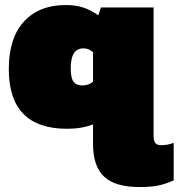

<svg xmlns="http://www.w3.org/2000/svg" viewBox="-20 -504 748 766"><path d="M536.1 242.2Q439.5 242.2 395.3 200.7Q351.1 159.2 351.1 69.8V-7.8Q306.2 9.8 248 9.8Q15.1 9.8 15.1 -228Q15.1 -352.5 75.7 -418.2Q136.2 -483.9 242.2 -483.9Q283.2 -483.9 313.2 -473.6Q343.3 -463.4 372.1 -442.9L382.8 -474.1H592.8V38.1Q592.8 57.6 599.6 66.4Q606.4 75.2 623 75.2Q648.9 75.2 672.9 65.9V215.8Q638.7 230.5 610.8 236.3Q583 242.2 536.1 242.2ZM309.1 -163.1Q333.5 -163.1 351.1 -178.2V-295.9Q343.3 -301.8 338.9 -304.4Q334.5 -307.1 327.6 -309.1Q320.8 -311 312 -311Q262.2 -311 262.2 -231.9Q262.2 -191.9 273.7 -177.5Q285.2 -163.1 309.1 -163.1Z"/></svg>

Font: Kanit Black
Style: Regular
Weight: 900
Designer: Katatrad Team
Foundry: CadsonDemak
Version: Version 1.000;PS 001.000;hotconv 1.0.88;makeotf.lib2.5.64775